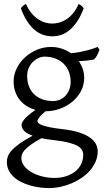

<svg xmlns="http://www.w3.org/2000/svg" viewBox="-20 -706 528 970"><path d="M336.9 -293Q336.9 -318.8 328.4 -342Q319.8 -365.2 303 -382.6Q286.1 -399.9 261 -409.9Q235.8 -419.9 203.1 -419.9Q190.9 -419.9 176 -413.6Q161.1 -407.2 147.9 -395Q134.8 -382.8 126 -364.3Q117.2 -345.7 117.2 -321.8Q117.2 -295.9 125.2 -272.7Q133.3 -249.5 149.7 -232.4Q166 -215.3 191.2 -205.3Q216.3 -195.3 251 -195.3Q265.1 -195.3 280.5 -201.4Q295.9 -207.5 308.3 -220Q320.8 -232.4 328.9 -250.5Q336.9 -268.6 336.9 -293ZM252.9 2Q234.4 0 218.8 -2.4Q203.1 -4.9 189.5 -7.8Q154.3 11.2 134 26.4Q113.8 41.5 103.5 53.5Q93.3 65.4 90.6 75.2Q87.9 85 87.9 92.8Q87.9 113.3 101.6 131.6Q115.2 149.9 138.2 163.3Q161.1 176.8 191.4 184.8Q221.7 192.9 254.9 192.9Q287.6 192.9 314.5 184.1Q341.3 175.3 360.4 159.9Q379.4 144.5 389.9 123.3Q400.4 102.1 400.4 76.7Q400.4 63 394 51.5Q387.7 40 371.1 30.8Q354.5 21.5 325.9 14.2Q297.4 6.8 252.9 2ZM405.3 -313Q405.3 -275.4 388.4 -244.4Q371.6 -213.4 344.2 -191.2Q316.9 -168.9 282.2 -156.5Q247.6 -144 211.9 -144H210Q186.5 -124.5 177.7 -111.6Q168.9 -98.6 168.9 -95.7Q168.9 -89.8 174.1 -84.2Q179.2 -78.6 193.1 -73.5Q207 -68.4 231.4 -63.2Q255.9 -58.1 293.9 -53.7Q347.2 -47.9 381.8 -36.1Q416.5 -24.4 437 -9Q457.5 6.3 465.6 23.9Q473.6 41.5 473.6 58.6Q473.6 85.4 463.4 109.6Q453.1 133.8 435.5 154.3Q418 174.8 394 191.4Q370.1 208 342.8 219.7Q315.4 231.4 286.1 237.8Q256.8 244.1 228 244.1Q205.1 244.1 180.7 241Q156.2 237.8 132.3 231Q108.4 224.1 87.2 213.6Q65.9 203.1 49.8 188.2Q33.7 173.3 24.2 154.5Q14.6 135.7 14.6 111.8Q14.6 99.1 19.3 85.2Q23.9 71.3 38.1 55.2Q52.2 39.1 77.6 20.5Q103 2 145 -20.5Q113.3 -31.7 101.1 -45.9Q88.9 -60.1 88.9 -74.7Q88.9 -78.6 91.3 -85.2Q93.8 -91.8 101.3 -101.3Q108.9 -110.8 122.8 -123Q136.7 -135.3 159.2 -150.9Q134.3 -157.7 114 -170.7Q93.8 -183.6 79.3 -201.9Q64.9 -220.2 56.9 -243.4Q48.8 -266.6 48.8 -293.9Q48.8 -329.6 64.9 -361.6Q81.1 -393.6 107.4 -417.2Q133.8 -440.9 167.5 -454.8Q201.2 -468.8 236.8 -468.8Q266.1 -468.8 291.7 -460.4Q317.4 -452.1 338.4 -437Q363.8 -439.5 384.3 -443.4Q404.8 -447.3 421.1 -451.7Q437.5 -456.1 450.2 -460.4Q462.9 -464.8 473.1 -468.8L482.9 -454.1Q477.1 -440.4 471.7 -429Q466.3 -417.5 455.1 -405.3Q436.5 -401.9 418.7 -399.9Q400.9 -397.9 378.4 -397Q391.1 -378.4 398.2 -357.4Q405.3 -336.4 405.3 -313ZM402.8 -664.1Q388.2 -624.5 369.9 -597.7Q351.6 -570.8 331.3 -554Q311 -537.1 289.1 -529.8Q267.1 -522.5 245.1 -522.5Q221.2 -522.5 198.7 -529.8Q176.3 -537.1 156 -554Q135.7 -570.8 117.9 -597.7Q100.1 -624.5 85.4 -664.1Q91.3 -672.9 97.2 -677.5Q103 -682.1 111.3 -686Q123.5 -658.2 139.4 -639.2Q155.3 -620.1 172.9 -608.6Q190.4 -597.2 208.7 -592Q227.1 -586.9 243.2 -586.9Q260.3 -586.9 279.1 -592Q297.9 -597.2 315.7 -608.6Q333.5 -620.1 349.4 -639.2Q365.2 -658.2 377 -686Q385.3 -682.1 391.1 -677.5Q397 -672.9 402.8 -664.1Z"/></svg>

Font: Gentium Plus
Style: Regular
Weight: 400
Designer: J. Victor Gaultney, Annie Olsen, Iska Routamaa
Foundry: SIL International
Version: Version 1.510